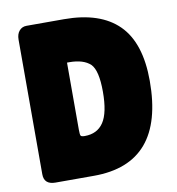

<svg xmlns="http://www.w3.org/2000/svg" viewBox="-79 -771 775 843"><g transform="rotate(-10 308.0 -350.0)"><path d="M50 -46V-646Q50 -671 62.5 -685.5Q75 -700 95 -700H262Q423 -700 504.5 -619Q586 -538 586 -368Q586 0 272 0H101Q50 0 50 -46ZM252 -510H242V-211Q242 -189 245 -184Q248 -179 263 -179Q319 -179 347 -221Q375 -263 375 -357Q375 -452 346 -481Q315 -510 252 -510Z"/></g></svg>

Font: FC Lilita One
Style: Regular
Weight: 400
Designer: Juan Montoreano
Foundry: Juan Montoreano
Version: Version 1.002